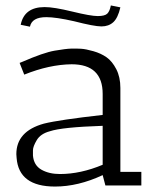

<svg xmlns="http://www.w3.org/2000/svg" viewBox="-20 -681 579 705"><path d="M182 4Q49 4 41 -101Q40 -108 40 -115Q40 -199 141 -227Q197 -241 357 -259V-336Q357 -445 243 -445Q161 -444 69 -407L52 -450L62 -454Q140 -488 181 -495Q222 -502 241 -502.5Q260 -503 277.5 -502Q295 -501 323 -493Q351 -485 371.5 -470.5Q392 -456 407 -427Q422 -398 422 -358V-50H499V0H367L357 -38Q267 4 182 4ZM200 -42Q276 -42 357 -76V-219Q207 -214 163 -199Q129 -190 115 -166.5Q101 -143 101 -129Q101 -115 101 -110Q104 -74 132 -58Q160 -42 200 -42ZM144 -655Q178 -655 245.5 -638.5Q313 -622 339 -622Q365 -622 374 -631Q383 -640 387 -661L422 -654Q413 -615 396 -599.5Q379 -584 352.5 -584Q326 -584 252 -603Q186 -618 150 -618Q97 -618 90 -583L56 -590Q69 -655 144 -655Z"/></svg>

Font: Antic Slab
Style: Regular
Weight: 400
Designer: Santiago Orozco
Foundry: Santiago Orozco
Version: Version 001.001